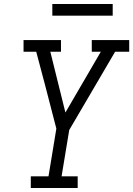

<svg xmlns="http://www.w3.org/2000/svg" viewBox="-20 -934 662 954"><path d="M133 0V-58H221L260 -295L204 -511L160 -677H97V-735H283V-677H230L305 -375L481 -677H436V-735H622V-677H552L324 -288L286 -58H366V0ZM240 -856V-914H540V-856Z"/></svg>

Font: Iosevka Slab LtExObl
Style: Regular
Weight: 300
Width: 7
Italic angle: -9°
Monospace: yes
Designer: Belleve Invis
Foundry: Belleve Invis
Version: Version 11.1.0; ttfautohint (v1.8.3)